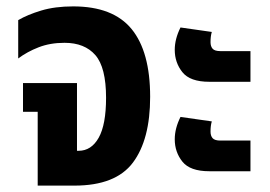

<svg xmlns="http://www.w3.org/2000/svg" viewBox="-20 -581 846 601"><path d="M98 0V-231H52V-321H221V-109H226Q266 -109 289 -150Q312 -191 312 -275Q312 -370 278.5 -408.5Q245 -447 182 -447Q137 -447 101 -433Q65 -419 37 -398V-518Q66 -535 109 -548Q152 -561 209 -561Q334 -561 392 -490Q450 -419 450 -278Q450 -144 396 -72Q342 0 213 0Z M635 -325Q575 -325 551 -355Q527 -385 527 -425Q527 -459 545 -495L643 -481Q639 -468 639 -449Q639 -436 645.5 -428.5Q652 -421 670 -421H764V-325ZM635 -45Q575 -45 551 -75Q527 -105 527 -145Q527 -179 545 -215L643 -201Q639 -188 639 -169Q639 -156 645.5 -148.5Q652 -141 670 -141H764V-45Z"/></svg>

Font: Noto Sans Thai Cond
Style: Bold
Weight: 700
Width: 3
Designer: Monotype Design Team
Foundry: Monotype Imaging Inc.
Version: Version 2.002; ttfautohint (v1.8.4.7-5d5b)